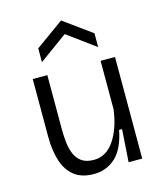

<svg xmlns="http://www.w3.org/2000/svg" viewBox="-114 -842 805 940"><g transform="rotate(-15 288.5 -372.0)"><path d="M246 12Q184 12 146.5 -18Q109 -48 92.5 -101Q76 -154 76 -221V-515H150V-240Q150 -208 153.5 -175Q157 -142 168 -115Q179 -88 202 -71.5Q225 -55 264 -55Q327 -55 367.5 -115.5Q408 -176 420 -270V-515H493V0H424L435 -165H420Q402 -73 356.5 -30.5Q311 12 246 12ZM141 -583V-653L284 -756L426 -653V-583L284 -687Z"/></g></svg>

Font: Bricolage Grotesque 10pt Light
Style: Regular
Weight: 300
Designer: Mathieu Triay
Foundry: Atelier Triay
Version: Version 1.000; ttfautohint (v1.8.4.7-5d5b);gftools[0.9.32]